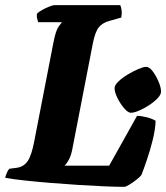

<svg xmlns="http://www.w3.org/2000/svg" viewBox="-36 -724 644 744"><path d="M445 0Q415 0 368 -2Q321 -4 266 -7.5Q211 -11 156.5 -15.5Q102 -20 56.5 -25Q11 -30 -16 -35Q-13 -47 -8.5 -56.5Q-4 -66 0 -70L30 -74Q57 -78 72 -101Q87 -124 97 -178L171 -559Q180 -606 191.5 -621.5Q203 -637 204 -638H112Q110 -643 108 -651.5Q106 -660 107 -671Q114 -678 127.5 -685.5Q141 -693 155 -698.5Q169 -704 174 -704H430Q433 -698 435 -685.5Q437 -673 434 -656L388 -643Q362 -636 347.5 -619Q333 -602 324 -557L245 -150Q240 -122 231 -105.5Q222 -89 214 -82H387L495 -275Q512 -275 533 -269.5Q554 -264 567 -256Q566 -222 555.5 -180.5Q545 -139 532.5 -102.5Q520 -66 512 -46Q506 -38 492 -27Q478 -16 464.5 -8Q451 0 445 0ZM471 -287Q460 -287 445 -304.5Q430 -322 419 -344.5Q408 -367 408 -382Q408 -394 422.5 -408Q437 -422 458.5 -435Q480 -448 500 -456.5Q520 -465 530 -465Q543 -465 556 -447.5Q569 -430 578.5 -407.5Q588 -385 588 -369Q588 -357 574.5 -343Q561 -329 541 -316Q521 -303 502 -295Q483 -287 471 -287Z"/></svg>

Font: Texturina 72pt 72pt Black
Style: Italic
Weight: 900
Italic angle: -11°
Designer: Guillermo Torres Carreño
Foundry: Omnibus-Type
Version: Version 1.002; ttfautohint (v1.8.3)